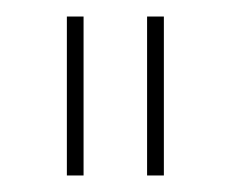

<svg xmlns="http://www.w3.org/2000/svg" viewBox="-20 -719 276 230"><path d="M60.1 -508.8V-699.2H80.1V-508.8ZM156.2 -508.8V-699.2H176.3V-508.8Z"/></svg>

Font: Montserrat
Style: Thin
Weight: 250
Designer: Julieta Ulanovsky
Foundry: Julieta Ulanovsky
Version: Version 1.000;PS 002.000;hotconv 1.0.70;makeotf.lib2.5.58329